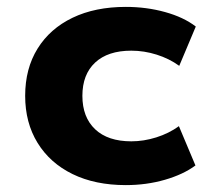

<svg xmlns="http://www.w3.org/2000/svg" viewBox="-20 -526 610 557"><path d="M345 11Q256 11 190.5 -21Q125 -53 89 -111.5Q53 -170 53 -248Q53 -327 89 -385Q125 -443 190.5 -474.5Q256 -506 345 -506Q405 -506 459 -491Q513 -476 548 -449L500 -335Q471 -356 434.5 -367.5Q398 -379 361 -379Q293 -379 256 -344.5Q219 -310 219 -248Q219 -186 256 -151Q293 -116 361 -116Q397 -116 433.5 -127.5Q470 -139 499 -160L547 -46Q512 -20 458.5 -4.5Q405 11 345 11Z"/></svg>

Font: Nunito Sans 10pt SemiExpanded ExtraBold
Style: Regular
Weight: 800
Width: 6
Designer: Vernon Adams
Foundry: Vernon Adams
Version: Version 3.101;gftools[0.9.27]